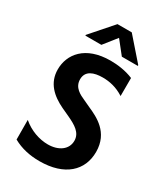

<svg xmlns="http://www.w3.org/2000/svg" viewBox="-230 -1055 1026 1171"><g transform="rotate(30 283.0 -470.0)"><path d="M218.4 -792.3 290.5 -883.2 362.6 -792.3H475.1V-797.6L340.9 -951H240.4L105.8 -797.6V-792.3ZM245.4 11C422.6 11 517.4 -79.5 517.4 -210.2C517.4 -348.4 411.2 -396.7 345.2 -426.1L296.2 -448.9C261.4 -464.5 210.9 -487.2 210.9 -545.8C210.9 -605.8 263.8 -624.3 326.3 -624.3C374.3 -624.3 424.7 -613.6 475.9 -580.6L476.2 -707.7C422.6 -730.5 362.6 -737.2 316.4 -737.2C137.8 -737.2 62.9 -635.7 62.9 -530.2C62.9 -434.3 126.8 -378.2 206.7 -340.2L262.1 -314.6C320.3 -287.3 368.6 -259.6 368.6 -202.8C368.6 -141.7 313.6 -103 238.6 -103C179 -103 111.9 -125.7 58.6 -171.5L59.3 -33.7C115.8 -2.1 178.3 11 245.4 11Z"/></g></svg>

Font: TID UI Semi Bold
Style: Regular
Weight: 600
Designer: The TID Project Authors
Foundry: Bakken & Bæck
Version: Version 1.001;hotconv 1.0.109;makeotfexe 2.5.65596